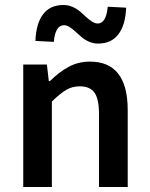

<svg xmlns="http://www.w3.org/2000/svg" viewBox="-20 -750 600 770"><path d="M73.2 0V-491.2H168L175.8 -424.8H180.2Q217.8 -461.9 256.1 -482.4Q294.4 -502.9 340.8 -502.9Q492.2 -502.9 492.2 -308.1V0H377V-293Q377 -353 358.9 -378.4Q340.8 -403.8 299.8 -403.8Q269.5 -403.8 245.6 -389.6Q221.7 -375.5 188 -342.8V0ZM373 -575.2Q354.5 -575.2 337.2 -582.8Q319.8 -590.3 307.1 -601.3Q294.4 -612.3 282.7 -623Q271 -633.8 259.3 -641.4Q247.6 -648.9 236.8 -648.9Q201.7 -648.9 195.8 -582L122.1 -585.9Q124.5 -655.3 152.6 -692.6Q180.7 -730 234.9 -730Q253.4 -730 270.8 -722.4Q288.1 -714.8 301 -703.9Q314 -692.9 325.4 -681.9Q336.9 -670.9 349.1 -663.3Q361.3 -655.8 372.1 -655.8Q405.8 -655.8 412.1 -723.1L485.8 -719.2Q483.4 -650.4 455.1 -612.8Q426.8 -575.2 373 -575.2Z"/></svg>

Font: Source Sans 3 Semibold
Style: Regular
Weight: 600
Designer: Paul D. Hunt
Foundry: Adobe
Version: Version 3.052;hotconv 1.1.0;makeotfexe 2.6.0